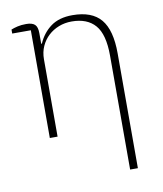

<svg xmlns="http://www.w3.org/2000/svg" viewBox="-81 -586 723 853"><g transform="rotate(-10 280.0 -160.0)"><path d="M110 -486H26V-504Q38 -509 55 -513Q72 -517 94 -517Q121 -517 133 -506Q145 -495 145 -467V-419H148Q168 -465 205.5 -492.5Q243 -520 303 -520Q391 -520 431.5 -471.5Q472 -423 472 -318V200H437V-314Q437 -410 401 -451.5Q365 -493 295 -493Q264 -493 237 -482.5Q210 -472 189.5 -453Q169 -434 157 -407.5Q145 -381 145 -349V0H110Z"/></g></svg>

Font: IBM Plex Serif ExtLt
Style: Regular
Weight: 200
Designer: Mike Abbink, Paul van der Laan, Pieter van Rosmalen
Foundry: Bold Monday
Version: Version 3.001